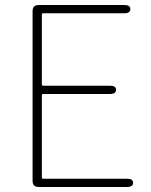

<svg xmlns="http://www.w3.org/2000/svg" viewBox="-20 -746 602 766"><path d="M134 0Q110 0 110 -24V-702Q110 -726 134 -726H476Q500 -726 500 -710Q500 -693 476 -693H152Q147 -693 147 -688V-409Q147 -404 152 -404H419Q443 -404 443 -388Q443 -371 419 -371H152Q147 -371 147 -366V-38Q147 -33 152 -33H487Q511 -33 511 -17Q511 0 487 0Z"/></svg>

Font: Resource Han Rounded KR ExtraLight
Style: Regular
Weight: 250
Designer: Cyano Hao (round all glyphs); Ryoko NISHIZUKA 西塚涼子 (kana, bopomofo & ideographs); Paul D. Hunt (Latin, Greek & Cyrillic)
Foundry: Cyano Hao
Version: 0.990